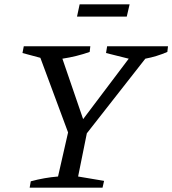

<svg xmlns="http://www.w3.org/2000/svg" viewBox="-20 -860 790 880"><path d="M116 0 121 -29Q184 -46 246 -51L292 -253L165 -595L83 -617L89 -648H394L391 -622Q332 -601 266 -591L361 -314L570 -591L466 -617L471 -648H750L747 -622Q699 -601 646 -591L378 -249L338 -51L457 -31L450 0ZM333 -784 345 -840H574L561 -784Z"/></svg>

Font: Piazzolla
Style: Italic
Weight: 400
Italic angle: -11.3°
Designer: Juan Pablo del Peral
Foundry: Huerta Tipografica
Version: Version 1.330